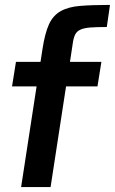

<svg xmlns="http://www.w3.org/2000/svg" viewBox="-20 -762 468 782"><path d="M66 0 129 -410H29L45 -510H145L153 -562Q163 -627 179.5 -663Q196 -699 227 -716.5Q258 -734 306.5 -738Q355 -742 428 -742L415 -652Q373 -652 347.5 -650Q322 -648 307 -641Q292 -634 285.5 -620Q279 -606 276 -583L265 -510H393L377 -410H249L186 0Z"/></svg>

Font: Azeri Sans SemiBold
Style: Italic
Weight: 600
Designer: Hector Gatti & Omnibus-Type (original fonts) / Cristiano Sobral (main changes and remastering)
Foundry: Omnibus-Type
Version: Version 0.07;August 21, 2020;FontCreator 13.0.0.2681 64-bit;